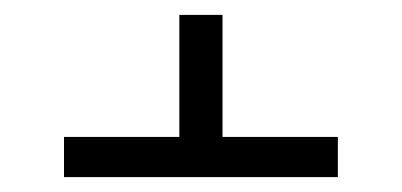

<svg xmlns="http://www.w3.org/2000/svg" viewBox="-20 -551 540 258"><path d="M434 -313H66V-367H221V-531H279V-367H434Z"/></svg>

Font: Iosevka Fixed Light
Style: Regular
Weight: 300
Monospace: yes
Designer: Belleve Invis
Foundry: Belleve Invis
Version: Version 32.3.0